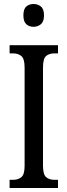

<svg xmlns="http://www.w3.org/2000/svg" viewBox="-20 -940 337 960"><path d="M28 0V-41H47Q70 -41 86.5 -54Q103 -67 103 -110V-602Q103 -647 86.5 -660Q70 -673 47 -673H28V-714H270V-673H251Q226 -673 210.5 -660Q195 -647 195 -602V-111Q195 -68 210.5 -54.5Q226 -41 251 -41H270V0ZM148 -806Q126 -806 111.5 -819Q97 -832 97 -863Q97 -895 111.5 -907.5Q126 -920 148 -920Q169 -920 184.5 -907.5Q200 -895 200 -863Q200 -832 184.5 -819Q169 -806 148 -806Z"/></svg>

Font: Noto Serif Tamil ExtraCondensed
Style: Regular
Weight: 400
Width: 2
Designer: Indian Type Foundry, Tom Grace, and the Monotype Design Team
Foundry: Monotype Imaging Inc.
Version: Version 2.004; ttfautohint (v1.8.4.7-5d5b)